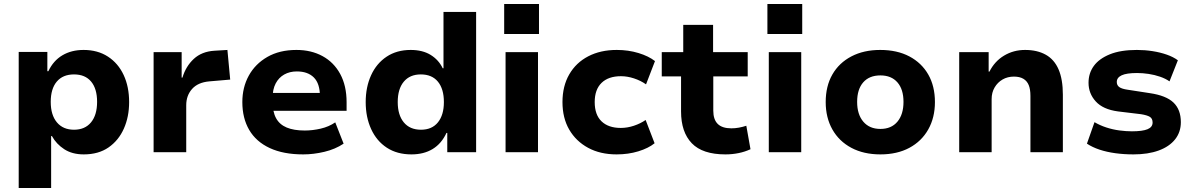

<svg xmlns="http://www.w3.org/2000/svg" viewBox="-20 -765 5993 965"><path d="M74 180V-504H218V-407H223Q248 -460 293.5 -487Q339 -514 400 -514Q471 -514 522.5 -480.5Q574 -447 601.5 -388Q629 -329 629 -252Q629 -178 602.5 -118.5Q576 -59 525.5 -24Q475 11 401 11Q343 11 303 -15Q263 -41 241 -81H237V180ZM352 -113Q407 -113 437.5 -150Q468 -187 468 -253Q468 -319 438 -355Q408 -391 352 -391Q296 -391 265.5 -355Q235 -319 235 -253Q235 -187 266 -150Q297 -113 352 -113Z M752 0V-503H893V-375H897Q914 -432 954 -469Q994 -506 1057 -510L1123 -514L1137 -365L1032 -356Q975 -351 945.5 -318Q916 -285 916 -236V0Z M1504 11Q1404 11 1335.5 -21Q1267 -53 1232.5 -112Q1198 -171 1198 -252Q1198 -326 1230.5 -385Q1263 -444 1324 -479Q1385 -514 1470 -514Q1544 -514 1601 -483Q1658 -452 1690 -393Q1722 -334 1722 -251V-208H1327V-298H1600L1588 -281Q1588 -345 1557.5 -375.5Q1527 -406 1472 -406Q1436 -406 1408.5 -390.5Q1381 -375 1365.5 -345.5Q1350 -316 1350 -272V-255Q1350 -203 1367.5 -171Q1385 -139 1421 -124Q1457 -109 1512 -109Q1551 -109 1592 -118.5Q1633 -128 1665 -150L1707 -43Q1665 -15 1610.5 -2Q1556 11 1504 11Z M2048 11Q1976 11 1924.5 -22.5Q1873 -56 1845.5 -116Q1818 -176 1818 -252Q1818 -327 1845 -386.5Q1872 -446 1923 -480Q1974 -514 2044 -514Q2104 -514 2144.5 -489Q2185 -464 2205 -422H2209V-705H2373V0H2228V-97H2224Q2199 -43 2154.5 -16Q2110 11 2048 11ZM2096 -113Q2151 -113 2181 -150Q2211 -187 2211 -252Q2211 -318 2181 -354.5Q2151 -391 2095 -391Q2040 -391 2009.5 -354.5Q1979 -318 1979 -252Q1979 -187 2009.5 -150Q2040 -113 2096 -113Z M2514 -594V-745H2689V-594ZM2521 0V-503H2684V0Z M3079 11Q2997 11 2936 -22Q2875 -55 2841 -113.5Q2807 -172 2807 -252Q2807 -332 2841 -391Q2875 -450 2936.5 -482Q2998 -514 3080 -514Q3138 -514 3189 -498.5Q3240 -483 3272 -458L3227 -341Q3200 -360 3166.5 -371Q3133 -382 3101 -382Q3038 -382 3003.5 -348.5Q2969 -315 2969 -252Q2969 -188 3003.5 -155Q3038 -122 3100 -122Q3133 -122 3166 -133Q3199 -144 3225 -162L3270 -45Q3239 -20 3188.5 -4.5Q3138 11 3079 11Z M3626 11Q3511 11 3457 -45Q3403 -101 3403 -205V-381H3306V-503H3414V-640H3564V-503H3738V-381H3565V-209Q3565 -164 3587.5 -142Q3610 -120 3656 -120Q3675 -120 3694 -123.5Q3713 -127 3731 -133L3752 -15Q3724 -2 3692 4.5Q3660 11 3626 11Z M3837 -594V-745H4012V-594ZM3844 0V-503H4007V0Z M4405 11Q4321 11 4259 -22Q4197 -55 4163.5 -114.5Q4130 -174 4130 -252Q4130 -332 4163.5 -390.5Q4197 -449 4259 -481.5Q4321 -514 4404 -514Q4489 -514 4550.5 -481.5Q4612 -449 4645.5 -390.5Q4679 -332 4679 -252Q4679 -174 4645.5 -114.5Q4612 -55 4550.5 -22Q4489 11 4405 11ZM4405 -117Q4460 -117 4490.5 -153.5Q4521 -190 4521 -253Q4521 -316 4490.5 -351Q4460 -386 4405 -386Q4349 -386 4318.5 -351Q4288 -316 4288 -253Q4288 -190 4319 -153.5Q4350 -117 4405 -117Z M4801 0V-503H4949V-405H4953Q4979 -457 5026.5 -485.5Q5074 -514 5132 -514Q5193 -514 5236 -490Q5279 -466 5300.5 -416Q5322 -366 5322 -289V0H5159V-283Q5159 -316 5150.5 -337Q5142 -358 5123.5 -369Q5105 -380 5076 -380Q5044 -380 5019 -365.5Q4994 -351 4979 -325.5Q4964 -300 4964 -267V0Z M5677 11Q5629 11 5585.5 5Q5542 -1 5506 -13Q5470 -25 5443 -43L5481 -151Q5508 -135 5540 -124.5Q5572 -114 5605.5 -109.5Q5639 -105 5669 -105Q5722 -105 5747.5 -115.5Q5773 -126 5773 -149Q5773 -169 5759.5 -177.5Q5746 -186 5715 -191L5599 -205Q5524 -215 5487.5 -255Q5451 -295 5451 -349Q5451 -397 5477.5 -433.5Q5504 -470 5558 -492Q5612 -514 5694 -514Q5734 -514 5772.5 -508Q5811 -502 5844 -490.5Q5877 -479 5900 -462L5858 -356Q5838 -370 5810.5 -379.5Q5783 -389 5753 -393.5Q5723 -398 5695 -398Q5642 -398 5617.5 -386.5Q5593 -375 5593 -353Q5593 -336 5606 -327Q5619 -318 5648 -314L5758 -297Q5841 -285 5878 -249.5Q5915 -214 5915 -151Q5915 -101 5886 -64.5Q5857 -28 5803.5 -8.5Q5750 11 5677 11Z"/></svg>

Font: Nunito Sans 7pt ExtraBold
Style: Regular
Weight: 800
Designer: Vernon Adams
Foundry: Vernon Adams
Version: Version 3.101;gftools[0.9.27]